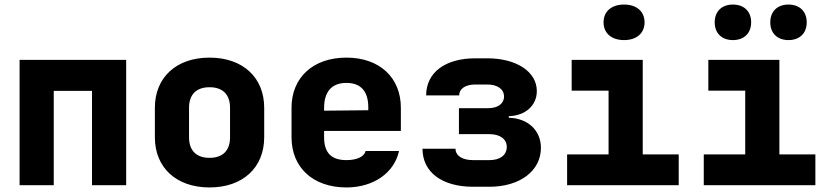

<svg xmlns="http://www.w3.org/2000/svg" viewBox="-20 -813 3640 843"><path d="M66 0H216V-414H384V0H534V-550H66Z M900 10C1047 10 1140 -78 1140 -210V-340C1140 -472 1047 -560 900 -560C753 -560 660 -472 660 -340V-210C660 -78 753 10 900 10ZM900 -120C842 -120 810 -152 810 -210V-340C810 -398 842 -430 900 -430C958 -430 990 -398 990 -340V-210C990 -152 958 -120 900 -120Z M1501 10C1620 10 1711 -54 1732 -150H1585C1579 -123 1543 -110 1501 -110C1436 -110 1403 -141 1403 -210V-238H1740V-340C1740 -472 1647 -560 1501 -560C1354 -560 1260 -472 1260 -340V-210C1260 -78 1354 10 1501 10ZM1403 -340C1403 -408 1435 -449 1501 -449C1566 -449 1597 -410 1597 -342V-329L1403 -327Z M2057 7H2129C2263 7 2355 -63 2355 -164C2355 -240 2298 -294 2214 -296V-303C2287 -305 2337 -350 2337 -413C2337 -498 2248 -557 2119 -557H2067C1934 -557 1851 -494 1851 -394H1996C1996 -423 2023 -442 2067 -442H2119C2164 -442 2193 -422 2193 -389C2193 -358 2166 -338 2123 -338H1995V-224H2129C2176 -224 2205 -202 2205 -168C2205 -132 2176 -110 2129 -110H2057C2010 -110 1980 -129 1980 -160H1835C1835 -57 1921 7 2057 7Z M2720 -637C2775 -637 2810 -667 2810 -715C2810 -763 2775 -793 2720 -793C2665 -793 2630 -763 2630 -715C2630 -667 2665 -637 2720 -637ZM2470 0H2960V-135H2802V-550H2490V-415H2652V-135H2470Z M3442 -637C3491 -637 3522 -667 3522 -715C3522 -763 3491 -793 3442 -793C3393 -793 3362 -763 3362 -715C3362 -667 3393 -637 3442 -637ZM3198 -637C3247 -637 3278 -667 3278 -715C3278 -763 3247 -793 3198 -793C3149 -793 3118 -763 3118 -715C3118 -667 3149 -637 3198 -637ZM3070 0H3560V-135H3402V-550H3090V-415H3252V-135H3070Z"/></svg>

Font: JetBrains Mono ExtraBold
Style: Regular
Weight: 800
Monospace: yes
Designer: Philipp Nurullin, Konstantin Bulenkov
Foundry: JetBrains
Version: Version 2.305